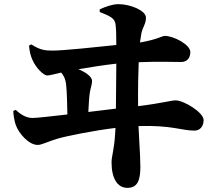

<svg xmlns="http://www.w3.org/2000/svg" viewBox="-20 -835 1040 926"><path d="M44 -300C44 -290 48 -253 57 -230C71 -192 118 -136 162 -136C182 -136 209 -152 257 -166C296 -178 435 -206 537 -218L535 -186C531 -116 518 -81 518 -52C518 25 546 71 594 71C640 71 657 40 657 -29C657 -64 655 -97 652 -149L648 -227C808 -232 856 -205 918 -205C943 -205 962 -224 962 -256C962 -293 866 -351 827 -351C805 -351 767 -338 646 -323C645 -409 647 -484 649 -535C742 -539 818 -536 854 -536C884 -536 898 -558 898 -584C898 -620 817 -662 774 -662C764 -662 737 -644 655 -630L662 -675C669 -706 684 -720 684 -750C684 -784 609 -815 551 -815C525 -815 491 -804 461 -790V-777C506 -759 533 -749 537 -719C540 -696 541 -673 541 -618C448 -608 285 -591 234 -591C199 -591 174 -593 131 -621L120 -615C123 -585 127 -567 137 -545C153 -509 189 -471 208 -471C219 -471 245 -478 275 -485C285 -474 296 -456 299 -426C303 -388 304 -334 305 -283C226 -274 158 -266 136 -266C103 -266 74 -288 56 -305ZM541 -528 539 -311 406 -295C408 -331 410 -369 413 -387C417 -413 424 -426 424 -445C424 -467 387 -490 358 -501C410 -510 478 -521 541 -528Z"/></svg>

Font: Noto Serif SC Black
Style: Regular
Weight: 900
Designer: Ryoko NISHIZUKA 西塚涼子 (kana & ideographs); Frank Grießhammer (Latin, Greek & Cyrillic); Wenlong ZHANG 张文龙 (bopomofo); San
Foundry: Adobe
Version: Version 2.001;hotconv 1.1.0;makeotfexe 2.6.0